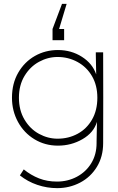

<svg xmlns="http://www.w3.org/2000/svg" viewBox="-20 -741 610 994"><path d="M484 -235Q484 -299 456.5 -346.5Q429 -394 381.5 -420Q334 -446 278 -446Q228 -446 182 -421Q136 -396 107 -348Q78 -300 78 -235Q78 -170 107 -121.5Q136 -73 182 -48Q228 -23 278 -23Q335 -23 382 -48.5Q429 -74 456.5 -122Q484 -170 484 -235ZM280 -482Q349 -482 404 -447Q459 -412 478 -356L476 -458V-470H514Q515 -235 514 0Q514 70 481.5 123Q449 176 394.5 204.5Q340 233 276 233Q223 233 173 216Q123 199 83 167L103 136Q140 166 182 182.5Q224 199 275 199Q331 199 378 174Q425 149 452.5 104Q480 59 480 0V-8L482 -110Q465 -54 407 -20.5Q349 13 280 13Q213 13 158.5 -20Q104 -53 73 -110Q42 -167 42 -235Q42 -309 74.5 -365Q107 -421 161 -451.5Q215 -482 280 -482ZM252 -533V-591L301 -721H325L286 -591H312V-533Z"/></svg>

Font: Kreadon
Style: Regular
Weight: 400
Designer: kohakuno
Foundry: StudioGnu
Version: Version 1.000;Glyphs 3.1.2 (3151)